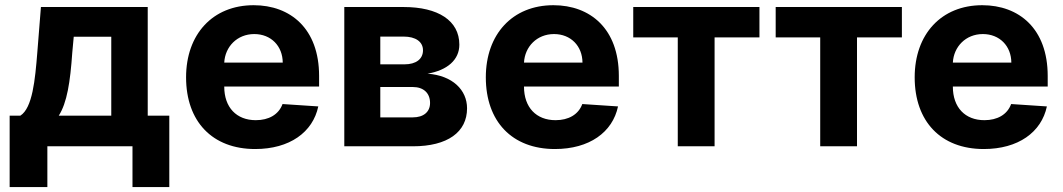

<svg xmlns="http://www.w3.org/2000/svg" viewBox="-20 -573 4162 752"><path d="M17.8 159.8H165.5V0H498.9V159.8H643.1V-120H558.6V-545.5H140.3L126.1 -367.2C117.5 -259.9 107.2 -150.2 59.7 -120H17.8ZM210.2 -120C242.5 -170.8 255 -250.7 263.1 -367.2L268.8 -429H415.8V-120Z M979.4 10.7C1114.3 10.7 1205.3 -55 1226.6 -156.2L1086.6 -165.5C1071.4 -123.9 1032.3 -102.3 981.9 -102.3C906.2 -102.3 858.3 -152.3 858.3 -233.7V-234H1229.8V-275.6C1229.8 -460.9 1117.5 -552.6 973.4 -552.6C812.9 -552.6 708.8 -438.6 708.8 -270.2C708.8 -97.3 811.4 10.7 979.4 10.7ZM858.3 -327.8C861.5 -389.9 908.7 -439.6 975.9 -439.6C1041.5 -439.6 1087 -392.8 1087.4 -327.8Z M1328.5 0H1596.9C1733.3 0 1809.3 -55.8 1809.3 -148.8C1809.3 -220.5 1752.5 -277.3 1654.5 -284.4C1732.6 -297.9 1779.1 -339.1 1779.1 -398.1C1779.1 -492.5 1695.7 -545.5 1561.1 -545.5H1328.5ZM1469.5 -113.3V-232.2H1596.9C1638.8 -232.2 1664.4 -208.5 1664.4 -169.7C1664.4 -134.6 1638.8 -113.3 1596.9 -113.3ZM1469.5 -321V-429.7H1561.1C1608 -429.7 1636.7 -409.4 1636.7 -376.1C1636.7 -341.6 1609.4 -321 1564.3 -321Z M2153.4 10.7C2288.4 10.7 2379.3 -55 2400.6 -156.2L2260.7 -165.5C2245.4 -123.9 2206.3 -102.3 2155.9 -102.3C2080.3 -102.3 2032.3 -152.3 2032.3 -233.7V-234H2403.8V-275.6C2403.8 -460.9 2291.5 -552.6 2147.4 -552.6C1986.9 -552.6 1882.8 -438.6 1882.8 -270.2C1882.8 -97.3 1985.4 10.7 2153.4 10.7ZM2032.3 -327.8C2035.5 -389.9 2082.7 -439.6 2149.9 -439.6C2215.6 -439.6 2261 -392.8 2261.4 -327.8Z M2460.2 -426.5H2634.6V0H2778.8V-426.5H2954.5V-545.5H2460.2Z M3018.1 -426.5H3192.5V0H3336.6V-426.5H3512.4V-545.5H3018.1Z M3833.1 10.7C3968 10.7 4058.9 -55 4080.3 -156.2L3940.3 -165.5C3925.1 -123.9 3886 -102.3 3835.6 -102.3C3759.9 -102.3 3712 -152.3 3712 -233.7V-234H4083.5V-275.6C4083.5 -460.9 3971.2 -552.6 3827.1 -552.6C3666.5 -552.6 3562.5 -438.6 3562.5 -270.2C3562.5 -97.3 3665.1 10.7 3833.1 10.7ZM3712 -327.8C3715.2 -389.9 3762.4 -439.6 3829.5 -439.6C3895.2 -439.6 3940.7 -392.8 3941.1 -327.8Z"/></svg>

Font: Karasuma Gothic
Style: Bold
Weight: 700
Designer: Rasmus Andersson / Ryoko Nishizuka
Foundry: Genbu
Version: Version 1.00